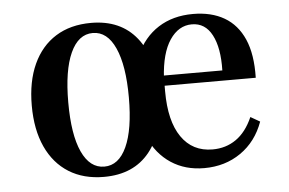

<svg xmlns="http://www.w3.org/2000/svg" viewBox="-39 -480 820 545"><g transform="rotate(-5 370.5 -207.5)"><path d="M237.1 11.3Q179 11.3 137.1 -14.9Q95.2 -41.1 72.6 -90.3Q50 -139.5 50 -208.1Q50 -276.6 72.6 -325.8Q95.2 -375 137.1 -401.2Q179 -427.4 237.9 -427.4Q321.8 -427.4 367.3 -370.6Q412.9 -313.7 412.9 -208.1Q412.9 -102.4 367.3 -45.6Q321.8 11.3 237.1 11.3ZM240.3 -17.7Q281.5 -17.7 304 -66.9Q326.6 -116.1 326.6 -207.3Q326.6 -298.4 304 -348.4Q281.5 -398.4 240.3 -398.4Q199.2 -398.4 176.6 -348.8Q154 -299.2 154 -208.1Q154 -116.1 176.6 -66.9Q199.2 -17.7 240.3 -17.7ZM522.6 11.3Q468.5 11.3 428.2 -15.3Q387.9 -41.9 365.7 -91.5Q343.5 -141.1 343.5 -208.1Q343.5 -275 365.7 -324.6Q387.9 -374.2 429.4 -400.8Q471 -427.4 528.2 -427.4Q580.6 -427.4 617.3 -406Q654 -384.7 673 -341.5Q691.9 -298.4 690.3 -231.5H395.2L394.4 -260.5H597.6Q599.2 -325 579.8 -361.7Q560.5 -398.4 522.6 -398.4Q484.7 -398.4 459.7 -361.3Q434.7 -324.2 430.6 -254L431.5 -251.6Q430.6 -246 430.6 -238.3Q430.6 -230.6 430.6 -215.3Q430.6 -130.6 462.1 -85.1Q493.5 -39.5 550.8 -39.5Q588.7 -39.5 617.7 -59.7Q646.8 -79.8 665.3 -121.8L691.9 -106.5Q671.8 -50.8 627 -19.8Q582.3 11.3 522.6 11.3Z"/></g></svg>

Font: Playfair SemiBold
Style: Regular
Weight: 600
Designer: Claus Eggers Sørensen
Foundry: Claus Eggers Sørensen
Version: Version 2.001;gftools[0.9.30]